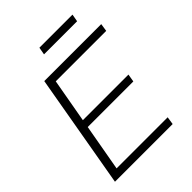

<svg xmlns="http://www.w3.org/2000/svg" viewBox="-234 -963 1087 1087"><g transform="rotate(-45 309.0 -419.5)"><path d="M42 0 162 -686H618L611 -639H207L160 -375H525L517 -328H152L102 -47H511L504 0ZM268 -794 276 -839H541L533 -794Z"/></g></svg>

Font: Archivo SemiCondensed Thin
Style: Italic
Weight: 250
Width: 4
Italic angle: -10°
Designer: Hector Gatti
Foundry: Omnibus-Type
Version: Version 2.001